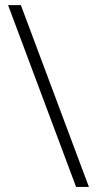

<svg xmlns="http://www.w3.org/2000/svg" viewBox="-20 -734 381 754"><path d="M62 -713.9 329.1 0H278.8L11.7 -713.9Z"/></svg>

Font: Open Sans Light
Style: Regular
Weight: 300
Designer: Monotype Design Team
Foundry: Monotype Imaging Inc.
Version: Version 3.000; ttfautohint (v1.8.4)